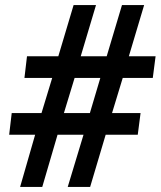

<svg xmlns="http://www.w3.org/2000/svg" viewBox="-20 -734 631 754"><path d="M59 0H146L206 -205H308L246 0H334L395 -205H521L532 -290H420L462 -428H580L591 -513H486L546 -714H459L399 -513H297L357 -714H269L209 -513H86L76 -428H185L143 -290H26L16 -205H118ZM231 -290 273 -428H374L333 -290Z"/></svg>

Font: Noto Sans SemiCondensed SemiBold
Style: Italic
Weight: 600
Width: 4
Italic angle: -12°
Designer: Monotype Design Team
Foundry: Monotype Imaging Inc.
Version: Version 2.013